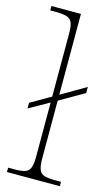

<svg xmlns="http://www.w3.org/2000/svg" viewBox="-118 -805 493 849"><g transform="rotate(15 128.0 -380.0)"><path d="M7 0V-20H32Q65 -20 82.5 -25Q100 -30 107 -47Q114 -64 114 -98V-347L22 -295V-321L114 -374V-664Q114 -697 107 -713Q100 -729 82 -734.5Q64 -740 32 -740H7V-760H142V-390L255 -456V-428L142 -363V-98Q142 -64 149 -47Q156 -30 174 -25Q192 -20 224 -20H249V0Z"/></g></svg>

Font: Noto Serif Tibetan Thin
Style: Regular
Weight: 250
Version: Version 2.103